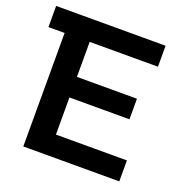

<svg xmlns="http://www.w3.org/2000/svg" viewBox="-125 -819 920 938"><g transform="rotate(20 335.0 -350.0)"><path d="M593 -109V0H94V-590H10V-700H579V-591H224V-409H536V-302H224V-109Z"/></g></svg>

Font: mBank SemiBold
Style: Regular
Weight: 600
Designer: Julieta Ulanovsky
Foundry: Julieta Ulanovsky
Version: Version 7.200